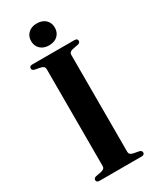

<svg xmlns="http://www.w3.org/2000/svg" viewBox="-221 -937 818 1000"><g transform="rotate(-30 188.5 -437.0)"><path d="M262.5 -58Q262.5 -41 285 -36L319 -29.5Q333 -26 333 -14Q333 0 314.5 0H62.5Q44 0 44 -14Q44 -26 58 -29.5L92 -36Q114.5 -41 114.5 -58V-642Q114.5 -659 92 -664L58 -670.5Q44 -674 44 -686Q44 -700 62.5 -700H314.5Q333 -700 333 -686Q333 -674 319 -670.5L285 -664Q262.5 -659 262.5 -642ZM188 -742Q156 -742 136.5 -760.2Q117 -778.5 117 -808Q117 -837 136.5 -855.2Q156 -873.5 188 -873.5Q221 -873.5 240.2 -855.2Q259.5 -837 259.5 -808Q259.5 -778.5 240.2 -760.2Q221 -742 188 -742Z"/></g></svg>

Font: Fraunces 72pt S000 SemiBold
Style: Regular
Weight: 600
Version: Version 1.000; ttfautohint (v1.8.3)